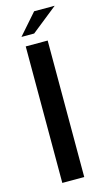

<svg xmlns="http://www.w3.org/2000/svg" viewBox="-115 -763 440 803"><g transform="rotate(-15 105.5 -362.0)"><path d="M50 0V-591H145V0ZM43 -634 122 -724H211L98 -634Z"/></g></svg>

Font: Alumni Sans SemiBold
Style: Regular
Weight: 600
Designer: Robert E. Leuschke
Foundry: Robert E. Leuschke
Version: Version 1.018